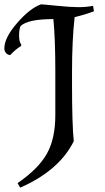

<svg xmlns="http://www.w3.org/2000/svg" viewBox="-125 -684 482 885"><path d="M207 -355V-296Q207 -111 215 -33Q148 102 -32 181L-44 160Q51 95 90.5 25.5Q130 -44 130 -154V-355Q130 -506 121 -596Q3 -596 -30 -564Q-37 -550 -37 -520Q-37 -490 -27 -479L-28 -472Q-53 -457 -78 -430Q-90 -431 -97.5 -440Q-105 -449 -105 -461Q-105 -510 -46 -578Q13 -646 64 -664Q72 -664 136 -657.5Q200 -651 236 -651Q272 -651 304 -657L308 -632Q269 -617 219 -605Q207 -497 207 -355Z"/></svg>

Font: Almendra SC
Style: Regular
Weight: 400
Designer: Ana Sanfelippo
Foundry: Ana Sanfelippo
Version: Version 1.002